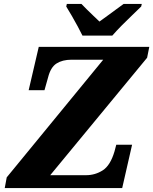

<svg xmlns="http://www.w3.org/2000/svg" viewBox="-20 -951 775 971"><path d="M4 0 14 -54 502 -649H341Q296 -649 266 -630Q236 -611 223 -559L205 -495H125L176 -714H735L724 -659L234 -65H415Q461 -65 499.5 -89.5Q538 -114 559 -185L568 -219H648L598 0ZM397 -771Q388 -790 373 -817.5Q358 -845 342.5 -872Q327 -899 315 -918L318 -931H392Q402 -920 418.5 -904Q435 -888 452.5 -871Q470 -854 483 -842Q500 -854 523 -871Q546 -888 568 -904Q590 -920 605 -931H697L694 -918Q675 -899 648 -873.5Q621 -848 594.5 -821Q568 -794 548 -771Z"/></svg>

Font: Noto Serif ExtraBold
Style: Italic
Weight: 800
Italic angle: -12°
Designer: Monotype Design Team
Foundry: Monotype Imaging Inc.
Version: Version 2.013